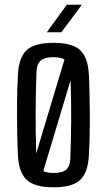

<svg xmlns="http://www.w3.org/2000/svg" viewBox="-20 -789 454 816"><path d="M207 7Q126 7 92.5 -25.5Q59 -58 56 -133Q54 -174 53 -233Q52 -292 52.5 -354.5Q53 -417 56 -467Q59 -543 92.5 -575Q126 -607 207 -607Q289 -607 322 -574.5Q355 -542 358 -467Q360 -421 361 -362.5Q362 -304 361.5 -244Q361 -184 358 -133Q355 -58 322 -25.5Q289 7 207 7ZM135 -482Q132 -406 131.5 -316Q131 -226 134 -137L254 -536Q238 -546 207 -546Q169 -546 152.5 -531Q136 -516 135 -482ZM207 -54Q247 -54 262.5 -69Q278 -84 279 -116Q282 -198 282.5 -280.5Q283 -363 280 -448L164 -62Q179 -54 207 -54ZM179 -652 264 -769H328L241 -652Z"/></svg>

Font: Big Shoulders Text
Style: Regular
Weight: 400
Designer: Patric King
Foundry: XO Type Co
Version: Version 1.000; ttfautohint (v1.8.2)